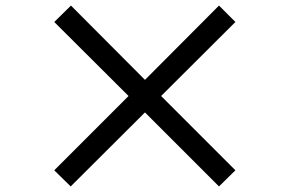

<svg xmlns="http://www.w3.org/2000/svg" viewBox="-20 -723 1040 690"><path d="M767 -53 501 -319 234 -53 175 -111 442 -378 175 -644 235 -703 501 -436 767 -703 826 -644 559 -378 826 -111Z"/></svg>

Font: Noto Sans TC Thin Medium
Style: Regular
Weight: 500
Version: Version 2.004-H2;hotconv 1.0.118;makeotfexe 2.5.65603